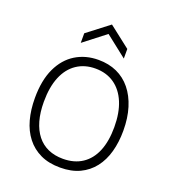

<svg xmlns="http://www.w3.org/2000/svg" viewBox="-160 -1017 1027 1148"><g transform="rotate(20 353.5 -443.0)"><path d="M354 12Q282 12 229 -13Q176 -38 140.5 -83.5Q105 -129 88 -191Q71 -253 71 -328Q71 -441 107 -517.5Q143 -594 206.5 -633Q270 -672 352 -672Q417 -672 469 -648.5Q521 -625 558 -579.5Q595 -534 615 -469.5Q635 -405 635 -324Q635 -251 618 -189.5Q601 -128 566 -83Q531 -38 478.5 -13Q426 12 354 12ZM352 -43Q424 -43 474.5 -76.5Q525 -110 551 -173Q577 -236 577 -326Q577 -417 550 -482Q523 -547 472.5 -582Q422 -617 352 -617Q284 -617 233.5 -583Q183 -549 156 -484Q129 -419 129 -325Q129 -257 144 -204.5Q159 -152 187.5 -116Q216 -80 257.5 -61.5Q299 -43 352 -43ZM216 -731V-792L354 -898L490 -792V-731L354 -838Z"/></g></svg>

Font: Bricolage Grotesque 96pt ExtraBold ExtraLight
Style: Regular
Weight: 250
Version: Version 1.001;gftools[0.9.33.dev8+g029e19f]